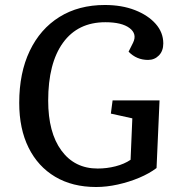

<svg xmlns="http://www.w3.org/2000/svg" viewBox="-20 -735 701 769"><path d="M619 -333 607 -62Q578 -40 537.5 -23Q497 -6 452 4Q407 14 365 14Q270 14 201 -27Q132 -68 94.5 -143.5Q57 -219 57 -323Q57 -443 99 -531Q141 -619 218 -667Q295 -715 400 -715Q468 -715 520.5 -694.5Q573 -674 603.5 -639.5Q634 -605 634 -561Q634 -531 616.5 -513Q599 -495 573 -495Q527 -495 495 -528L513 -564Q530 -599 499 -622.5Q468 -646 402 -646Q292 -646 232.5 -564Q173 -482 173 -332Q173 -204 226 -132Q279 -60 371 -60Q408 -60 443 -69Q478 -78 503 -95L510 -261L424 -280L431 -333Z"/></svg>

Font: Literata 12pt Medium
Style: Italic
Weight: 500
Italic angle: -2°
Designer: Latin by Veronika Burian and Jose Scaglione. Greek by Irene Vlachou. Cyrillic by Vera Evstafieva
Foundry: TypeTogether
Version: Version 3.002